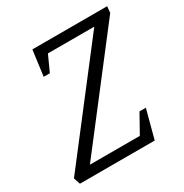

<svg xmlns="http://www.w3.org/2000/svg" viewBox="-146 -723 799 836"><g transform="rotate(-30 253.5 -305.0)"><path d="M18 0 7 -33 414 -561H181L145 -482H114L131 -610H507L504 -578L97 -50H348L400 -143H432L394 0Z"/></g></svg>

Font: Manuale Light
Style: Italic
Weight: 300
Italic angle: -11°
Version: Version 1.002